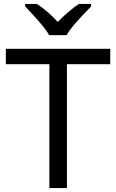

<svg xmlns="http://www.w3.org/2000/svg" viewBox="-20 -964 596 984"><path d="M323 0H233V-635H10V-714H545V-635H323ZM232 -784Q219 -807 197 -833.5Q175 -860 151 -886Q127 -912 109 -931V-944H169Q195 -927 223 -903Q251 -879 276 -852Q303 -879 331 -903Q359 -927 385 -944H447V-931Q428 -912 403.5 -886Q379 -860 356.5 -833.5Q334 -807 322 -784Z"/></svg>

Font: Noto Sans Test
Style: Regular
Weight: 400
Version: Version 1.002; ttfautohint (v1.8.4.7-5d5b)